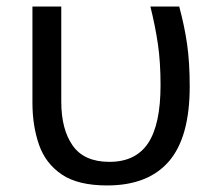

<svg xmlns="http://www.w3.org/2000/svg" viewBox="-20 -556 653 586"><path d="M307 10Q218 10 168.5 -23.5Q119 -57 99 -114.5Q79 -172 79 -243V-536H167V-246Q167 -161 202 -111.5Q237 -62 314 -62Q394 -62 432 -119Q470 -176 470 -296Q470 -366 462 -421Q454 -476 439 -536H527Q543 -477 551 -421.5Q559 -366 559 -292Q559 -137 495.5 -63.5Q432 10 307 10Z"/></svg>

Font: Noto Sans IKEA
Style: Regular
Weight: 400
Designer: Monotype Design Team
Foundry: Monotype Imaging Inc.
Version: Version 2.001